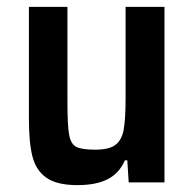

<svg xmlns="http://www.w3.org/2000/svg" viewBox="-20 -530 562 558"><path d="M64 -185V-510H176V-234Q176 -165 181 -138Q186 -111 202 -103Q218 -95 257 -95Q297 -95 315.5 -109Q334 -123 339.5 -153.5Q345 -184 345 -244V-510H458V0H354L350 -64H343Q327 -27 293.5 -9.5Q260 8 205 8Q146 8 115.5 -13Q85 -34 74.5 -74.5Q64 -115 64 -185Z"/></svg>

Font: Saira Semi Condensed Medium
Style: Regular
Weight: 500
Width: 4
Designer: Hector Gatti with collaboration of the Omnibus-Type team
Foundry: Omnibus-Type
Version: Version 1.001; ttfautohint (v1.8)